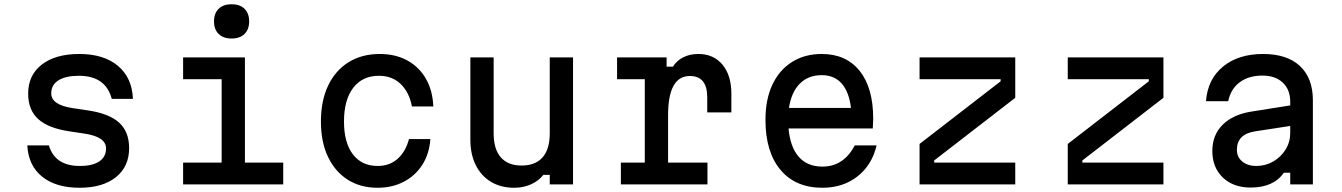

<svg xmlns="http://www.w3.org/2000/svg" viewBox="-20 -871 6340 907"><path d="M211 -184Q240 -87 357 -87Q417 -87 449 -108.5Q481 -130 481 -170Q481 -225 378 -240L305 -251Q207 -266 160 -309Q113 -352 113 -429Q113 -516 177.5 -566Q242 -616 355 -616Q470 -616 537 -560Q604 -504 608 -404H508Q479 -513 353 -513Q290 -513 256 -491.5Q222 -470 222 -430Q222 -375 325 -360L398 -349Q497 -334 543.5 -291Q590 -248 590 -171Q590 -84 527.5 -34Q465 16 356 16Q244 16 179 -36.5Q114 -89 109 -184Z M845 -600H1137V-103H1318V0H845V-103H1027V-497H845ZM1074 -689Q1035 -689 1013 -710.5Q991 -732 991 -770Q991 -808 1013 -829.5Q1035 -851 1074 -851Q1113 -851 1135 -829.5Q1157 -808 1157 -770Q1157 -732 1135 -710.5Q1113 -689 1074 -689Z M1764 16Q1682 16 1622 -22.5Q1562 -61 1529 -131Q1496 -201 1496 -297Q1496 -395 1530 -466.5Q1564 -538 1626.5 -577Q1689 -616 1774 -616Q1848 -616 1904 -585.5Q1960 -555 1992 -499Q2024 -443 2027 -368H1926Q1913 -436 1872.5 -474.5Q1832 -513 1770 -513Q1692 -513 1648.5 -456Q1605 -399 1605 -297Q1605 -197 1647 -142Q1689 -87 1764 -87Q1820 -87 1858 -120.5Q1896 -154 1912 -214H2013Q2008 -144 1975 -92.5Q1942 -41 1887.5 -12.5Q1833 16 1764 16Z M2687 -600V0H2577V-45H2547Q2524 -16 2488 0Q2452 16 2409 16Q2346 16 2299.5 -12Q2253 -40 2227.5 -91Q2202 -142 2202 -211V-600H2312V-241Q2312 -166 2346 -127.5Q2380 -89 2444 -89Q2509 -89 2543 -127.5Q2577 -166 2577 -241V-600Z M2895 -600H3129V-556H3159Q3177 -585 3208 -600.5Q3239 -616 3279 -616Q3351 -616 3393 -565.5Q3435 -515 3435 -427V-340H3321V-411Q3321 -512 3239 -512Q3136 -512 3136 -327V-103H3322V0H2913V-103H3026V-497H2895Z M4121 -184Q4099 -91 4030.5 -37.5Q3962 16 3865 16Q3738 16 3667 -68.5Q3596 -153 3596 -305Q3596 -401 3628.5 -470.5Q3661 -540 3721 -578Q3781 -616 3862 -616Q3977 -616 4041 -536Q4105 -456 4105 -310Q4105 -299 4104 -287Q4103 -275 4103 -264H3705Q3713 -176 3753.5 -130Q3794 -84 3865 -84Q3965 -84 4018 -184ZM3862 -516Q3798 -516 3758 -475.5Q3718 -435 3707 -361H4000Q3991 -437 3956 -476.5Q3921 -516 3862 -516Z M4324 -600H4776V-409L4393 -113V-103H4776V0H4324V-191L4707 -487V-497H4324Z M5024 -600H5476V-409L5093 -113V-103H5476V0H5024V-191L5407 -487V-497H5024Z M6045 -55Q5996 15 5888 15Q5806 15 5756.5 -32.5Q5707 -80 5707 -158Q5707 -233 5755.5 -281.5Q5804 -330 5892 -344L6075 -373V-390Q6075 -448 6039.5 -481Q6004 -514 5944 -514Q5879 -514 5836.5 -482.5Q5794 -451 5782 -393H5677Q5685 -497 5757.5 -556.5Q5830 -616 5947 -616Q6060 -616 6121 -559Q6182 -502 6182 -397V0H6075V-55ZM5823 -163Q5823 -129 5848.5 -108Q5874 -87 5914 -87Q5958 -87 5994.5 -108Q6031 -129 6053 -164.5Q6075 -200 6075 -243V-276L5906 -250Q5823 -236 5823 -163Z"/></svg>

Font: Martian Mono
Style: Regular
Weight: 400
Monospace: yes
Designer: Roman Shamin
Foundry: Evil Martians
Version: Version 1.000; ttfautohint (v1.8.4.7-5d5b)